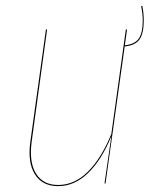

<svg xmlns="http://www.w3.org/2000/svg" viewBox="-20 -616 512 645"><path d="M462.9 -546.9Q462.9 -503.9 448.7 -483.6Q434.6 -463.4 398.9 -460L334.5 0H331.1L354 -158.2Q321.3 -78.6 275.9 -34.7Q230.5 9.3 175.3 9.3Q122.1 9.3 97.2 -30.5Q72.3 -70.3 82 -140.1L134.3 -517.1H138.2L86.4 -140.1Q77.1 -71.8 100.8 -33.2Q124.5 5.4 175.3 5.4Q230.5 5.4 275.6 -39.6Q320.8 -84.5 354 -166L402.8 -517.1H406.7L399.4 -463.9Q433.1 -467.3 446.3 -486.6Q459.5 -505.9 459.5 -546.9Q459.5 -570.8 454.1 -595.7L458 -596.2Q462.9 -573.2 462.9 -546.9Z"/></svg>

Font: Fira Sans Compressed Four
Style: Italic
Weight: 100
Width: 3
Italic angle: -8°
Designer: Carrois Corporate & Edenspiekermann AG
Foundry: Carrois Corporate GbR & Edenspiekermann AG
Version: Version 4.203;PS 004.203;hotconv 1.0.88;makeotf.lib2.5.64775